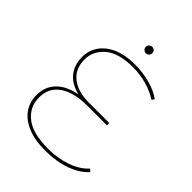

<svg xmlns="http://www.w3.org/2000/svg" viewBox="-237 -964 1089 1089"><g transform="rotate(45 307.0 -420.0)"><path d="M324 3Q238 3 180.5 -21.5Q123 -46 94 -88Q65 -130 65 -184Q65 -243 95.5 -282.5Q126 -322 178.5 -342Q231 -362 296 -362L300 -349Q235 -349 189 -370Q143 -391 119 -430Q95 -469 95 -521Q95 -571 122.5 -612.5Q150 -654 204.5 -678.5Q259 -703 339 -703Q401 -703 458.5 -687.5Q516 -672 556 -643L546 -627Q502 -655 450 -669.5Q398 -684 340 -684Q228 -684 171.5 -637Q115 -590 115 -520Q115 -446 166 -405.5Q217 -365 305 -365H469V-346H306Q242 -346 192 -328.5Q142 -311 113.5 -275.5Q85 -240 85 -185Q85 -110 144.5 -63Q204 -16 325 -16Q406 -16 471.5 -39.5Q537 -63 575 -105L590 -92Q550 -47 480.5 -22Q411 3 324 3ZM336 -791Q326 -791 318 -799Q310 -807 310 -817Q310 -828 318 -835.5Q326 -843 336 -843Q347 -843 354.5 -835.5Q362 -828 362 -817Q362 -807 354.5 -799Q347 -791 336 -791Z"/></g></svg>

Font: Montserrat Alternates Thin
Style: Regular
Weight: 100
Designer: Julieta Ulanovsky
Foundry: Julieta Ulanovsky
Version: Version 9.000